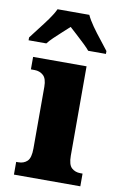

<svg xmlns="http://www.w3.org/2000/svg" viewBox="-116 -815 535 863"><g transform="rotate(10 151.5 -383.0)"><path d="M11 0V-58H21Q46 -58 61.5 -73Q77 -88 77 -131V-412Q77 -450 60.5 -464.5Q44 -479 21 -479H4V-536H248V-128Q248 -87 264 -72.5Q280 -58 304 -58H314V0ZM-29 -619Q-15 -638 5.5 -664Q26 -690 45.5 -717Q65 -744 75 -766H220Q230 -744 249 -717Q268 -690 289 -664Q310 -638 324 -619V-606H243Q236 -615 218 -632.5Q200 -650 180 -668Q160 -686 147 -698Q133 -685 114 -668Q95 -651 78 -634.5Q61 -618 52 -606H-29Z"/></g></svg>

Font: Noto Serif Thai Condensed Black
Style: Regular
Weight: 900
Width: 3
Designer: Monotype Design Team
Foundry: Monotype Imaging Inc.
Version: Version 2.002; ttfautohint (v1.8.4.7-5d5b)